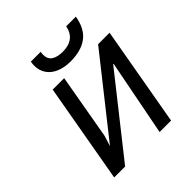

<svg xmlns="http://www.w3.org/2000/svg" viewBox="-200 -867 1000 1000"><g transform="rotate(-45 300.0 -367.0)"><path d="M164 -550H248.5L185 -189L167 -131L498.5 -550H583L486 0H401.5L483.5 -421H480.5L147.5 0H67ZM184 -706.5Q184 -717.5 186.5 -733.5H259Q257 -724 257 -714Q257 -680.5 280 -666.2Q303 -652 340.5 -652Q431 -652 447 -733.5H518Q505 -656.5 458.5 -622Q412 -587.5 333.5 -587.5Q290.5 -587.5 256.5 -601.2Q222.5 -615 203.2 -642Q184 -669 184 -706.5Z"/></g></svg>

Font: JuliaMono
Style: Italic
Weight: 400
Italic angle: -9°
Monospace: yes
Designer: cormullion
Foundry: corm
Version: Version 0.057; ttfautohint (v1.8.4)